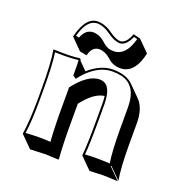

<svg xmlns="http://www.w3.org/2000/svg" viewBox="-124 -750 904 926"><g transform="rotate(20 328.0 -287.0)"><path d="M357.9 -579.1Q387.7 -581.1 407.2 -632.8L442.9 -624L499.5 -567.4Q478 -468.3 416 -457.5Q409.2 -456.5 402.3 -456.5Q363.8 -456.5 337.9 -480.5Q335.4 -482.9 333.5 -484.4Q307.6 -507.8 277.3 -508.3Q243.2 -508.3 230.5 -466.8Q229.5 -462.9 228.5 -459.5L192.4 -466.3L136.2 -522.9Q162.6 -630.9 224.1 -631.8Q264.2 -631.3 303.2 -602.1Q335.4 -579.6 357.9 -579.1ZM568.4 -123.5Q568.4 -12.7 579.6 56.6L522.9 0L521 2.9L577.6 59.6Q576.2 59.6 499.5 56.6L432.6 59.6L376 2.9L374 0Q379.9 -54.2 379.9 -180.2V-269Q379.9 -289.6 377.4 -305.2Q324.2 -298.3 268.6 -225.6V-123.5Q268.6 -11.7 274.4 56.6L271.5 59.6Q270 59.6 209.5 56.6L127.4 59.6L70.8 2.9L68.8 0Q79.6 -70.3 80.1 -180.2V-234.9Q80.1 -367.7 68.8 -429.2L70.8 -432.1Q156.2 -428.2 201.2 -435.1Q205.1 -434.6 207 -433.1Q209 -429.7 210 -424.8L249.5 -385.3Q310.1 -438.5 373 -439Q441.9 -438.5 475.6 -404.8L532.2 -348.1Q568.4 -310.5 568.4 -234.4ZM502 -180.2V-291Q502 -404.8 419.9 -424.3Q398.9 -429.2 373 -429.2Q303.2 -429.2 240.7 -362.3Q231.4 -352.5 224.1 -342.8L217.8 -335.4L201.7 -346.7V-352.1Q201.7 -412.6 200.2 -423.3L199.7 -424.8Q158.2 -418.9 80.6 -421.4Q90.3 -356.9 89.8 -234.9V-180.2Q89.8 -74.2 80.1 -7.3Q124.5 -9.8 152.8 -9.8Q179.7 -9.8 207.5 -7.8Q202.1 -74.2 202.1 -180.2V-285.2L204.1 -288.1Q268.6 -371.1 328.1 -372.1Q383.8 -372.1 389.2 -287.6Q389.6 -278.3 390.1 -269V-180.2Q390.1 -58.1 384.8 -7.8Q416 -9.8 442.9 -9.8Q471.2 -9.8 511.7 -7.8Q502 -74.7 502 -180.2ZM357.9 -568.8Q331.1 -569.8 296.9 -593.8Q259.3 -621.6 224.1 -622.1Q172.4 -620.1 148.4 -530.8L165 -527.3Q181.6 -573.7 221.2 -575.2Q255.9 -574.2 283.7 -548.3Q306.2 -526.9 328.1 -523.9Q336.9 -522.9 346.2 -522.9Q406.7 -524.9 431.2 -616.7L413.1 -621.1Q391.1 -569.8 357.9 -568.8Z"/></g></svg>

Font: Linux Biolinum Shadow O
Style: Bold
Weight: 700
Designer: Philipp H. Poll
Foundry: Philipp H. Poll
Version: Version 0.9.2